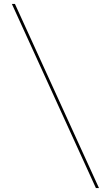

<svg xmlns="http://www.w3.org/2000/svg" viewBox="-20 -800 560 970"><path d="M55.5 -780H40L464.5 150H480Z"/></svg>

Font: Bodoni* 16pt Fatface
Style: Regular
Weight: 900
Version: Version 2.3